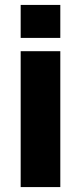

<svg xmlns="http://www.w3.org/2000/svg" viewBox="-20 -760 329 780"><path d="M64 -552V0H225V-552ZM64 -606H225V-740H64Z"/></svg>

Font: Malmofest
Style: Bold
Weight: 700
Designer: Jonny Pinhorn (Poppins), Kolossal
Version: Version 1.004;Glyphs 3.1.2 (3151)